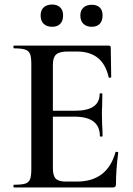

<svg xmlns="http://www.w3.org/2000/svg" viewBox="-20 -826 587 846"><path d="M493 -157Q501 -157 501 -154Q491 -78 491 -15Q491 -7 488 -3.5Q485 0 476 0H42Q39 0 39 -6Q39 -12 42 -12Q76 -12 91.5 -17Q107 -22 112.5 -36.5Q118 -51 118 -81V-544Q118 -574 112.5 -588Q107 -602 91 -607.5Q75 -613 42 -613Q39 -613 39 -619Q39 -625 42 -625H459Q468 -625 468 -616L470 -486Q470 -484 464.5 -483.5Q459 -483 459 -485Q434 -599 319 -599H279Q242 -599 227.5 -586Q213 -573 213 -541V-338H310Q419 -338 419 -412Q419 -415 425 -415Q431 -415 431 -412L430 -357Q429 -346 429 -325L430 -278Q432 -246 432 -227Q432 -224 426 -224Q420 -224 420 -227Q420 -269 392 -290.5Q364 -312 308 -312H213V-85Q213 -52 225.5 -39Q238 -26 270 -26H319Q453 -26 489 -156Q489 -157 493 -157ZM159 -758Q159 -781 172.5 -793.5Q186 -806 210 -806Q232 -806 245 -793.5Q258 -781 258 -758Q258 -734 245.5 -721Q233 -708 210 -708Q186 -708 172.5 -721Q159 -734 159 -758ZM334 -758Q334 -780 347.5 -792.5Q361 -805 384 -805Q407 -805 419.5 -793Q432 -781 432 -758Q432 -734 419.5 -721Q407 -708 384 -708Q361 -708 347.5 -721Q334 -734 334 -758Z"/></svg>

Font: Cormorant Garamond SemiBold
Style: Regular
Weight: 600
Designer: Christian Thalmann (Catharsis Fonts)
Version: Version 3.000